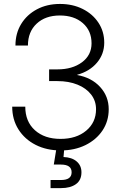

<svg xmlns="http://www.w3.org/2000/svg" viewBox="-20 -759 616 983"><path d="M291 11.2Q218.8 11.2 162.6 -17.3Q106.4 -45.9 74.5 -96.4Q42.5 -147 42.5 -212.9H109.4Q109.4 -136.7 158.7 -92.3Q208 -47.9 289.6 -47.9Q371.1 -47.9 421.4 -90.1Q471.7 -132.3 471.7 -199.7Q471.7 -242.7 446.5 -275.1Q421.4 -307.6 376.7 -325.7Q332 -343.8 273.9 -343.8H231.4V-403.8H273.9Q350.6 -403.8 399.7 -440.2Q448.7 -476.6 448.7 -537.1Q448.7 -601.6 404.1 -640.6Q359.4 -679.7 286.6 -679.7Q212.4 -679.7 167.7 -637.9Q123 -596.2 123 -525.9H59.1Q59.1 -588.4 88.4 -636.2Q117.7 -684.1 169.2 -711.4Q220.7 -738.8 287.1 -738.8Q352.1 -738.8 403.3 -713.1Q454.6 -687.5 484.1 -642.6Q513.7 -597.7 513.7 -540.5Q513.7 -482.4 476.6 -438.2Q439.5 -394 375 -376V-375Q448.7 -361.8 492.7 -313.7Q536.6 -265.6 536.6 -199.7Q536.6 -138.7 504.9 -91.1Q473.1 -43.5 417.5 -16.1Q361.8 11.2 291 11.2ZM238.8 204.1V162.6H292.5Q346.7 162.6 346.7 123Q346.7 83.5 291.5 83.5H255.4L272 -18.6H309.1V0L305.2 44.9Q347.7 46.4 372.3 67.4Q397 88.4 397 123Q397 163.6 368.7 183.8Q340.3 204.1 292.5 204.1Z"/></svg>

Font: Inter Display Light
Style: Regular
Weight: 300
Designer: Rasmus Andersson
Foundry: rsms
Version: Version 4.000;git-a52131595